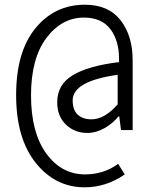

<svg xmlns="http://www.w3.org/2000/svg" viewBox="-20 -655 640 819"><path d="M290 -226.6Q290 -186 311.5 -166Q333 -146 370.1 -146Q426.3 -146 481.9 -210V-335.9Q290 -309.1 290 -226.6ZM545.9 -397V-100.1H496.1L488.8 -158.2H484.9Q461.9 -128.9 425.8 -108.4Q389.6 -87.9 353 -87.9Q297.9 -87.9 260.7 -124Q223.6 -160.2 224.1 -219.2Q224.1 -293.9 290 -334Q356 -374 487.8 -390.1V-403.8Q487.8 -481 451.2 -530.3Q414.1 -579.6 338.9 -580.1Q243.2 -580.1 177.7 -492.7Q112.3 -405.3 112.3 -248Q112.3 -90.8 176.8 -1Q241.7 88.9 342.8 88.9Q422.9 88.9 483.9 43.9L512.2 88.9Q433.1 144 340.8 144Q215.8 144 132.3 39.6Q48.8 -64.9 48.8 -249.5Q48.8 -434.1 131.3 -534.7Q213.9 -635.3 342.8 -634.8Q442.4 -634.8 494.1 -568.8Q545.9 -502.9 545.9 -397Z"/></svg>

Font: SourceCodePro-Regular
Style: Regular
Weight: 400
Monospace: yes
Designer: Paul D. Hunt
Foundry: Adobe Systems Incorporated
Version: Version 1.009;PS 1.000;hotconv 1.0.70;makeotf.lib2.5.5900